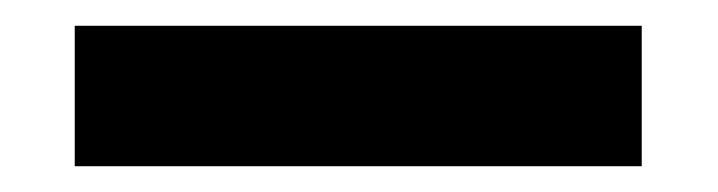

<svg xmlns="http://www.w3.org/2000/svg" viewBox="-20 20 557 149"><path d="M38 149H478V40H38Z"/></svg>

Font: Fixel Display ExtraBold
Style: Regular
Weight: 800
Designer: AlfaBravo + MacPaw
Foundry: Kyrylo Tkachov, Marchela Mozhyna, Serhii Makarenko, Maria Weinstein, Zakhar Kryvoshyya
Version: Version 1.211